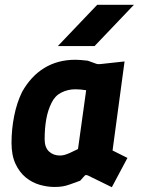

<svg xmlns="http://www.w3.org/2000/svg" viewBox="-20 -770 592 800"><path d="M207 9Q177 9 145.5 0Q114 -9 87.5 -30.5Q61 -52 44.5 -87.5Q28 -123 28 -175Q28 -231 39 -286.5Q50 -342 72 -387Q109 -453 165 -487Q221 -521 294 -521Q305 -521 317 -520Q329 -519 346 -517L382 -504Q388 -502 398 -503L499 -514L449 -143L511 -112L446 10L346 -39Q336 -43 332 -37L314 -17Q289 -8 272.5 -2Q256 4 241.5 6.5Q227 9 207 9ZM230 -122Q239 -122 248.5 -124.5Q258 -127 271.5 -133Q285 -139 305 -149L339 -394Q315 -398 294 -398Q263 -398 236 -384.5Q209 -371 195 -342Q179 -310 172.5 -272Q166 -234 166 -190Q166 -156 184 -139Q202 -122 230 -122ZM221 -578 385 -750H538L374 -578Z"/></svg>

Font: Finlandica
Style: Italic
Weight: 400
Italic angle: -8°
Designer: Niklas Ekholm, Juho Hiilivirta, Jaakko Suomalainen
Foundry: Helsinki Type Studio
Version: Version 1.064